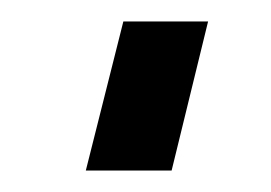

<svg xmlns="http://www.w3.org/2000/svg" viewBox="-20 -799 253 179"><path d="M60 -640 95 -779H174L140 -640Z"/></svg>

Font: Orbitron
Style: Regular
Weight: 400
Designer: Matt McInerney
Foundry: The League of Moveable Type
Version: Version 2.001